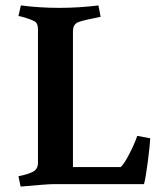

<svg xmlns="http://www.w3.org/2000/svg" viewBox="-20 -679 580 708"><path d="M249 -563V-63H425Q438 -74 458.5 -114.5Q479 -155 486 -178L534 -169Q533 -144 525 -82.5Q517 -21 511 0H177Q155 0 56 9L48 -29Q86 -37 103 -46.5Q120 -56 120 -79V-571Q120 -593 108 -600Q89 -610 58 -618L48 -620L57 -659Q126 -650 198.5 -650Q271 -650 343 -659L351 -617Q289 -605 269 -597.5Q249 -590 249 -563Z"/></svg>

Font: Buenard
Style: Bold
Weight: 700
Foundry: FontFuror
Version: Version 1.002 2011